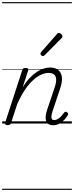

<svg xmlns="http://www.w3.org/2000/svg" viewBox="-20 -1145 686 1780"><path d="M474 16Q447 16 431 6Q415 -4 408 -23Q401 -42 403.5 -68.5Q406 -95 417 -127L489 -341Q502 -382 500.5 -410.5Q499 -439 481.5 -454Q464 -469 430 -469Q399 -469 363 -453.5Q327 -438 288.5 -403.5Q250 -369 212 -313.5Q174 -258 139 -178L82 -4Q79 6 72.5 10.5Q66 15 51 15Q39 15 31 10Q23 5 27 -6L186 -494Q190 -506 196 -510.5Q202 -515 216 -515Q233 -515 239 -509Q245 -503 241 -491L190 -336Q222 -387 255.5 -422Q289 -457 322 -478.5Q355 -500 386 -509.5Q417 -519 444 -519Q489 -519 517.5 -498Q546 -477 553 -435Q560 -393 539 -329L466 -110Q458 -84 456.5 -66.5Q455 -49 461.5 -40.5Q468 -32 483 -32Q500 -32 516.5 -42Q533 -52 547.5 -68Q562 -84 573 -99Q578 -106 584.5 -108.5Q591 -111 601 -105Q611 -98 612 -91Q613 -84 608 -76Q597 -57 577 -35.5Q557 -14 531 1Q505 16 474 16ZM377 -625Q372 -625 363.5 -632Q355 -639 355 -646Q355 -650 356.5 -654Q358 -658 362 -663L506 -827Q511 -835 516 -837.5Q521 -840 526 -840Q533 -840 540.5 -835Q548 -830 553.5 -822.5Q559 -815 559 -808Q559 -803 557 -799.5Q555 -796 551 -792L395 -634Q386 -625 377 -625ZM0 605H646V615H0ZM0 -20H646V0H0ZM0 -505H646V-500H0ZM0 -1125H646V-1115H0Z"/></svg>

Font: Playwrite CU Guides
Style: Regular
Weight: 400
Designer: Veronika Burian, José Scaglione
Foundry: TypeTogether
Version: Version 1.003